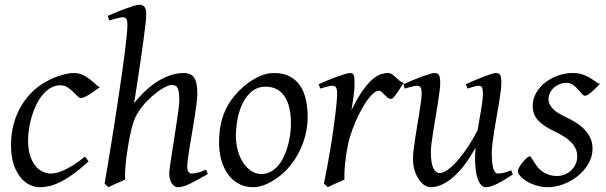

<svg xmlns="http://www.w3.org/2000/svg" viewBox="-20 -762 2532 802"><path d="M397 -397.9Q386.7 -390.6 375.2 -382.3Q363.8 -374 353 -367.4Q342.3 -360.8 332.8 -356.4Q323.2 -352.1 316.9 -352.1Q311.5 -352.1 303.7 -360.4Q295.9 -368.7 285.4 -378.9Q274.9 -389.2 261.7 -397.5Q248.5 -405.8 232.9 -405.8Q210.4 -405.8 191.9 -395Q173.3 -384.3 158.2 -366.2Q143.1 -348.1 131.6 -324.5Q120.1 -300.8 112.5 -275.1Q105 -249.5 101.1 -223.6Q97.2 -197.8 97.2 -174.8Q97.2 -143.1 104.2 -117.7Q111.3 -92.3 124 -74.5Q136.7 -56.6 154.3 -46.9Q171.9 -37.1 192.9 -37.1Q201.7 -37.1 215.3 -40Q229 -43 246.8 -51Q264.6 -59.1 286.6 -72.8Q308.6 -86.4 335 -107.9Q338.9 -102.5 343.3 -97.2Q347.7 -91.8 350.1 -87.9Q312 -53.2 281.7 -32Q251.5 -10.7 226.8 0.7Q202.1 12.2 182.4 16.1Q162.6 20 145 20Q128.4 20 107.9 11.7Q87.4 3.4 69.1 -17.1Q50.8 -37.6 38.3 -71.8Q25.9 -106 25.9 -157.2Q25.9 -189.9 32.7 -224.9Q39.6 -259.8 54.9 -293.2Q70.3 -326.7 95 -356.9Q119.6 -387.2 155.8 -411.1Q169.4 -419.9 186 -428.2Q202.6 -436.5 220.5 -442.9Q238.3 -449.2 255.6 -453.1Q272.9 -457 288.1 -457Q309.6 -457 326.4 -448.7Q343.3 -440.4 356.4 -429.9Q369.6 -419.4 379.6 -409.9Q389.6 -400.4 397 -397.9Z M848.1 -35.2Q802.7 -8.8 773.2 5.6Q743.7 20 723.1 20Q709 20 698 4.6Q687 -10.7 687 -37.1Q687 -45.9 690.2 -68.6Q693.4 -91.3 698 -121.6Q702.6 -151.9 708 -186Q713.4 -220.2 718 -251Q722.7 -281.7 725.8 -306.2Q729 -330.6 729 -341.8Q729 -360.4 727.5 -372.8Q726.1 -385.3 722.4 -393.1Q718.8 -400.9 712.2 -404.1Q705.6 -407.2 694.8 -407.2Q688.5 -407.2 672.4 -399.7Q656.2 -392.1 635.5 -376.7Q614.7 -361.3 592.5 -338.4Q570.3 -315.4 551.8 -284.2Q538.6 -260.7 529.8 -225.8Q521 -190.9 514.2 -147Q509.8 -120.1 507.3 -99.6Q504.9 -79.1 503.7 -63.2Q502.4 -47.4 502.2 -34.9Q502 -22.5 502.9 -12.2Q496.6 -8.8 487.1 -4.6Q477.5 -0.5 467.5 3.9Q457.5 8.3 448.2 12.5Q439 16.6 433.1 20L417 4.9Q421.4 -21.5 428 -60.3Q434.6 -99.1 442.1 -145.8Q449.7 -192.4 457.8 -244.1Q465.8 -295.9 473.6 -347.4Q481.4 -398.9 488.5 -448Q495.6 -497.1 500.7 -538.3Q505.9 -579.6 509 -610.6Q512.2 -641.6 512.2 -657.2Q512.2 -668.5 510.5 -675Q508.8 -681.6 506.1 -684.8Q503.4 -688 499.8 -689Q496.1 -689.9 492.2 -689.9Q487.3 -689.9 478.3 -687.7Q469.2 -685.5 459.5 -683.1Q448.2 -680.2 436 -676.8L430.2 -695.8Q450.7 -705.1 471.4 -713.4Q492.2 -721.7 510.3 -728Q528.3 -734.4 542 -738.3Q555.7 -742.2 562 -742.2Q575.7 -742.2 583.3 -733.4Q590.8 -724.6 590.8 -702.1Q590.8 -690.4 587.9 -663.3Q585 -636.2 580.3 -601.1Q575.7 -565.9 569.8 -525.9Q564 -485.8 558.3 -448.5Q552.7 -411.1 547.9 -379.9Q543 -348.6 540 -331.1Q568.4 -366.2 596.2 -390.4Q624 -414.6 650.4 -429.2Q676.8 -443.8 700.9 -450.4Q725.1 -457 747.1 -457Q777.8 -457 791 -437.7Q804.2 -418.5 804.2 -371.1Q804.2 -354 801 -328.6Q797.9 -303.2 793.2 -273.9Q788.6 -244.6 783.2 -213.4Q777.8 -182.1 773.2 -154.1Q768.6 -126 765.4 -102.8Q762.2 -79.6 762.2 -65.9Q762.2 -49.3 768.1 -43.2Q773.9 -37.1 779.8 -37.1Q793.5 -37.1 808.1 -41.3Q822.8 -45.4 840.8 -53.2Z M1195.3 -246.1Q1195.3 -320.8 1168 -360.4Q1140.6 -399.9 1090.3 -399.9Q1055.2 -399.9 1031.2 -379.6Q1007.3 -359.4 992.7 -328.6Q978 -297.9 971.7 -262Q965.3 -226.1 965.3 -194.8Q965.3 -162.1 973.4 -133.1Q981.4 -104 995.8 -82.3Q1010.3 -60.5 1029.5 -47.9Q1048.8 -35.2 1071.3 -35.2Q1093.8 -35.2 1111.6 -45.2Q1129.4 -55.2 1143.3 -72Q1157.2 -88.9 1167 -110.6Q1176.8 -132.3 1183.1 -155.8Q1189.5 -179.2 1192.4 -202.6Q1195.3 -226.1 1195.3 -246.1ZM1265.1 -272.9Q1265.1 -240.2 1257.8 -206.8Q1250.5 -173.3 1236.3 -141.8Q1222.2 -110.4 1201.4 -81.8Q1180.7 -53.2 1153.3 -30.8Q1140.6 -20.5 1126.5 -11.2Q1112.3 -2 1097.7 5.1Q1083 12.2 1067.9 16.1Q1052.7 20 1038.1 20Q1003.9 20 977.3 5.6Q950.7 -8.8 932.4 -33.9Q914.1 -59.1 904.5 -93.5Q895 -127.9 895 -168Q895 -203.1 900.9 -235.6Q906.7 -268.1 919.9 -298.3Q933.1 -328.6 955.1 -356.4Q977.1 -384.3 1009.3 -410.2Q1034.2 -429.7 1064 -443.4Q1093.8 -457 1124 -457Q1162.1 -457 1189 -443.4Q1215.8 -429.7 1232.7 -405.3Q1249.5 -380.9 1257.3 -347.2Q1265.1 -313.5 1265.1 -272.9Z M1666 -415Q1660.2 -407.2 1653.1 -396Q1646 -384.8 1638.9 -374.3Q1631.8 -363.8 1625.5 -356.4Q1619.1 -349.1 1614.3 -349.1Q1605 -349.1 1598.4 -354.5Q1591.8 -359.9 1586.2 -366Q1580.6 -372.1 1575 -377.4Q1569.3 -382.8 1562 -382.8Q1549.3 -382.8 1532.5 -365.5Q1515.6 -348.1 1498.8 -320.1Q1481.9 -292 1466.6 -257.1Q1451.2 -222.2 1440.9 -187Q1435.5 -168.5 1431.4 -146.2Q1427.2 -124 1424.1 -100.6Q1420.9 -77.1 1419.4 -54.4Q1418 -31.7 1418.9 -12.2Q1412.6 -8.8 1403.1 -4.6Q1393.6 -0.5 1383.5 3.9Q1373.5 8.3 1364.3 12.5Q1355 16.6 1349.1 20L1333 4.9Q1340.3 -29.8 1347.2 -66.9Q1354 -104 1360.1 -140.9Q1366.2 -177.7 1371.3 -212.9Q1376.5 -248 1380.1 -278.3Q1383.8 -308.6 1386 -332.5Q1388.2 -356.4 1388.2 -371.1Q1388.2 -382.3 1386.5 -388.9Q1384.8 -395.5 1382.1 -398.7Q1379.4 -401.9 1375.7 -402.8Q1372.1 -403.8 1368.2 -403.8Q1363.3 -403.8 1355 -402.1Q1346.7 -400.4 1338.4 -397.9Q1328.6 -395.5 1317.9 -392.1L1311 -410.2Q1331.5 -419.4 1352.3 -428Q1373 -436.5 1391.1 -442.9Q1409.2 -449.2 1422.6 -453.1Q1436 -457 1441.9 -457Q1448.7 -457 1452.6 -454.6Q1456.5 -452.1 1458.3 -446Q1460 -439.9 1460.4 -429Q1460.9 -418 1460.9 -400.9Q1460.9 -395.5 1459.5 -382.8Q1458 -370.1 1456.1 -355.2Q1454.1 -340.3 1451.9 -325.7Q1449.7 -311 1448.2 -301.8Q1471.7 -350.1 1492.7 -380.4Q1513.7 -410.6 1532.5 -427.7Q1551.3 -444.8 1568.4 -450.9Q1585.4 -457 1601.1 -457Q1609.9 -457 1616.9 -452.1Q1624 -447.3 1631.3 -440.4Q1638.7 -433.6 1647 -426.5Q1655.3 -419.4 1666 -415Z M2122.1 -33.2Q2082.5 -6.8 2054.9 6.6Q2027.3 20 2008.8 20Q1999.5 20 1990.5 11.5Q1981.4 2.9 1974.9 -16.6Q1968.3 -36.1 1965.6 -67.6Q1962.9 -99.1 1966.3 -145Q1946.3 -108.9 1924.1 -78.6Q1901.9 -48.3 1877.9 -26.4Q1854 -4.4 1828.6 7.8Q1803.2 20 1776.9 20Q1767.1 20 1754.6 12.5Q1742.2 4.9 1731.2 -10.3Q1720.2 -25.4 1712.6 -47.9Q1705.1 -70.3 1705.1 -100.1Q1705.1 -114.7 1707.8 -137.2Q1710.4 -159.7 1714.4 -185.5Q1718.3 -211.4 1723.1 -239.3Q1728 -267.1 1731.9 -292.5Q1735.8 -317.9 1738.5 -338.4Q1741.2 -358.9 1741.2 -371.1Q1741.2 -382.3 1739.7 -388.9Q1738.3 -395.5 1735.6 -398.7Q1732.9 -401.9 1729.2 -402.8Q1725.6 -403.8 1721.2 -403.8Q1716.8 -403.8 1708.5 -402.1Q1700.2 -400.4 1691.9 -397.9Q1682.1 -395.5 1670.9 -392.1L1665 -410.2Q1685.5 -419.4 1706.3 -428Q1727.1 -436.5 1744.6 -442.9Q1762.2 -449.2 1775.6 -453.1Q1789.1 -457 1794.9 -457Q1809.1 -457 1814 -447.8Q1818.8 -438.5 1818.8 -416Q1818.8 -401.9 1815.9 -378.9Q1813 -356 1808.6 -328.6Q1804.2 -301.3 1799.3 -272Q1794.4 -242.7 1790 -215.3Q1785.6 -188 1782.7 -165Q1779.8 -142.1 1779.8 -127.9Q1779.8 -81.1 1789.8 -60.1Q1799.8 -39.1 1817.9 -39.1Q1827.6 -39.1 1843.8 -48.6Q1859.9 -58.1 1880.4 -79.3Q1900.9 -100.6 1925 -134.8Q1949.2 -168.9 1975.1 -218.3Q1978.5 -239.3 1982.2 -260.5Q1985.8 -281.7 1989.3 -301.5Q1992.7 -321.3 1994.9 -339.1Q1997.1 -356.9 1997.1 -371.1Q1997.1 -382.3 1995.8 -388.9Q1994.6 -395.5 1992.2 -398.7Q1989.7 -401.9 1986.6 -402.8Q1983.4 -403.8 1979 -403.8Q1974.6 -403.8 1967 -402.1Q1959.5 -400.4 1951.7 -397.9Q1942.9 -395.5 1933.1 -392.1L1925.8 -410.2Q1946.3 -419.4 1966.3 -428Q1986.3 -436.5 2003.2 -442.9Q2020 -449.2 2032.7 -453.1Q2045.4 -457 2051.8 -457Q2065.4 -457 2069.8 -447.8Q2074.2 -438.5 2074.2 -416Q2074.2 -401.9 2071.3 -379.2Q2068.4 -356.4 2064 -329.3Q2059.6 -302.2 2054.2 -272.7Q2048.8 -243.2 2044.4 -215.6Q2040 -188 2037.1 -164.1Q2034.2 -140.1 2034.2 -124Q2034.2 -79.6 2040.5 -58.3Q2046.9 -37.1 2059.1 -37.1Q2071.8 -37.1 2084.7 -40.3Q2097.7 -43.5 2115.2 -50.8Z M2485.8 -412.1Q2476.1 -400.9 2466.6 -391.8Q2457 -382.8 2448.7 -376Q2440.4 -369.1 2433.8 -365.5Q2427.2 -361.8 2423.8 -361.8Q2417.5 -361.8 2410.4 -370.4Q2403.3 -378.9 2394.3 -388.9Q2385.3 -398.9 2373.3 -407.5Q2361.3 -416 2345.2 -416Q2331.5 -416 2318.4 -410.9Q2305.2 -405.8 2294.7 -396.7Q2284.2 -387.7 2277.6 -374.8Q2271 -361.8 2271 -346.2Q2271 -329.1 2287.4 -310.1Q2303.7 -291 2343.3 -272.9Q2363.3 -263.7 2383.3 -251.5Q2403.3 -239.3 2419.2 -223.4Q2435.1 -207.5 2445.1 -187.3Q2455.1 -167 2455.1 -141.1Q2455.1 -107.4 2437.7 -77.9Q2420.4 -48.3 2393.3 -26.6Q2366.2 -4.9 2333 7.6Q2299.8 20 2268.1 20Q2245.1 20 2222.7 13.4Q2200.2 6.8 2182.6 -3.4Q2165 -13.7 2154.1 -25.6Q2143.1 -37.6 2143.1 -47.9Q2143.1 -53.2 2148.9 -63.5Q2154.8 -73.7 2162.8 -83.7Q2170.9 -93.8 2179.2 -101.3Q2187.5 -108.9 2192.9 -108.9Q2196.3 -108.9 2200 -102.8Q2203.6 -96.7 2209.2 -87.6Q2214.8 -78.6 2222.7 -67.9Q2230.5 -57.1 2242.2 -48.1Q2253.9 -39.1 2269.8 -33Q2285.6 -26.9 2307.1 -26.9Q2324.2 -26.9 2339.6 -33.4Q2355 -40 2366.5 -51Q2377.9 -62 2384.5 -76.9Q2391.1 -91.8 2391.1 -108.9Q2391.1 -127.9 2383.3 -143.3Q2375.5 -158.7 2362.5 -171.1Q2349.6 -183.6 2332.5 -193.8Q2315.4 -204.1 2296.9 -212.9Q2271 -225.1 2253.4 -237.3Q2235.8 -249.5 2225.1 -262.2Q2214.4 -274.9 2209.7 -289.1Q2205.1 -303.2 2205.1 -318.8Q2205.1 -349.6 2220.2 -375Q2235.4 -400.4 2259.3 -418.7Q2283.2 -437 2312.7 -447Q2342.3 -457 2371.1 -457Q2396 -457 2413.1 -451.2Q2430.2 -445.3 2443.1 -437.5Q2456.1 -429.7 2465.8 -422.4Q2475.6 -415 2485.8 -412.1Z"/></svg>

Font: Gentium Plus APac
Style: Italic
Weight: 400
Italic angle: -8°
Designer: J. Victor Gaultney, Annie Olsen, Iska Routamaa, Becca Hirsbrunner
Foundry: SIL International
Version: Version 5.000